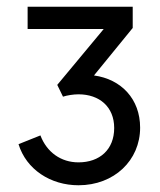

<svg xmlns="http://www.w3.org/2000/svg" viewBox="-20 -765 476 570"><path d="M213 -215C319 -215 396 -289 396 -386C396 -471 340 -530 259 -541L374 -682V-745H62V-679H288L150 -513L167 -478C179 -482 198 -485 213 -485C275 -485 319 -448 319 -385C319 -321 276 -283 213 -283C161 -283 119 -313 100 -363L35 -337C58 -262 130 -215 213 -215Z"/></svg>

Font: Mluvka
Style: Regular
Weight: 400
Designer: Modified by Jiří Krblich, Original typeface by Gumpita Rahayu
Foundry: Gumpita Rahayu & Jiří Krblich
Version: Version 2.000;Glyphs 3.1.1 (3134)